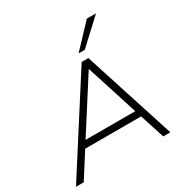

<svg xmlns="http://www.w3.org/2000/svg" viewBox="-206 -1112 1248 1286"><g transform="rotate(-30 418.0 -469.5)"><path d="M14 0 465 -705H517L744 0H689L623 -204L655 -190H166L204 -204L74 0ZM481 -638 219 -228 192 -240H645L615 -228L484 -638ZM476 -765 640 -939H711L524 -765Z"/></g></svg>

Font: Nunito Sans 7pt SemiExpanded ExtraLight
Style: Italic
Weight: 250
Width: 6
Italic angle: -9°
Designer: Vernon Adams
Foundry: Vernon Adams
Version: Version 3.101;gftools[0.9.27]